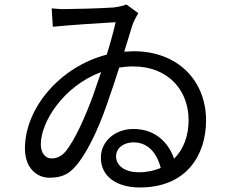

<svg xmlns="http://www.w3.org/2000/svg" viewBox="-20 -786 1040 847"><path d="M426 -468 391 -366C361 -284 312 -167 266 -114C245 -92 225 -87 206 -87C183 -87 160 -108 160 -149C160 -250 262 -407 426 -468ZM208 -749 213 -668C292 -676 434 -685 490 -688C482 -651 468 -600 451 -545C245 -492 90 -309 90 -131C90 -45 142 -2 198 -2C248 -2 282 -16 311 -50C359 -102 411 -209 450 -321C470 -377 489 -435 506 -488C526 -491 546 -493 567 -493C723 -493 812 -387 812 -256C812 -188 790 -127 748 -86C723 -157 666 -217 568 -217C489 -217 425 -164 425 -90C425 -8 494 41 597 41C803 41 889 -102 889 -255C889 -428 767 -560 569 -560L528 -558L564 -675C571 -695 582 -714 590 -728L538 -766C522 -760 503 -756 481 -753C421 -749 312 -746 273 -746C255 -745 229 -747 208 -749ZM689 -45C661 -33 628 -26 591 -26C535 -26 492 -53 492 -96C492 -133 526 -158 569 -158C629 -158 671 -116 689 -45Z"/></svg>

Font: GenYoGothic2 TW R
Style: Regular
Weight: 400
Version: Version 2.100;PS 2.1;hotconv 16.6.51;makeotf.lib2.5.65220 DE